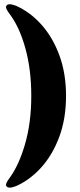

<svg xmlns="http://www.w3.org/2000/svg" viewBox="-20 -739 369 881"><path d="M283 -299Q283 -195.5 252.5 -112.5Q222 -29.5 170 28.5Q118 86.5 53.5 115Q15 130 8 112.5Q4.5 103.5 24 77.5Q67 19 95.2 -78.8Q123.5 -176.5 123.5 -299Q123.5 -420.5 96.2 -518.2Q69 -616 24 -675Q4.5 -701 8 -710Q15 -727.5 53.5 -712.5Q118 -684 170 -626Q222 -568 252.5 -485Q283 -402 283 -299Z"/></svg>

Font: Fraunces 144pt Soft Black
Style: Regular
Weight: 900
Version: Version 1.000;[b76b70a41]